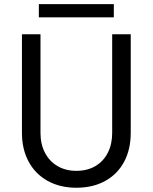

<svg xmlns="http://www.w3.org/2000/svg" viewBox="-20 -882 724 910"><path d="M84 -252V-719.7H171.9V-252Q171.9 -198.7 193.1 -158Q214.4 -117.2 252.9 -94.7Q291.5 -72.3 341.8 -72.3Q393.6 -72.3 431.9 -94.7Q470.2 -117.2 491 -158Q511.7 -198.7 511.7 -252V-719.7H599.6V-252Q599.6 -173.8 568.1 -115Q536.6 -56.2 478.3 -24.2Q419.9 7.8 341.8 7.8Q264.6 7.8 206.3 -24.4Q147.9 -56.6 116 -115.5Q84 -174.3 84 -252ZM164.1 -862.3H519.5V-799.8H164.1Z"/></svg>

Font: Reddit Sans Chocolate
Style: Regular
Weight: 400
Designer: Stephen Hutchings
Foundry: Reddit
Version: Version 1.013